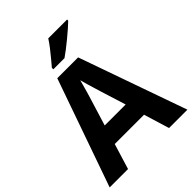

<svg xmlns="http://www.w3.org/2000/svg" viewBox="-257 -1069 1205 1205"><g transform="rotate(-45 345.0 -467.0)"><path d="M527 0 475 -170H215L163 0H0L252 -717H437L690 0ZM387 -463Q382 -480 374 -506Q366 -532 358 -559Q350 -586 345 -606Q340 -586 331.5 -556.5Q323 -527 315.5 -500.5Q308 -474 304 -463L253 -297H439ZM556 -924Q542 -910 519 -890Q496 -870 469.5 -848Q443 -826 417.5 -806.5Q392 -787 373 -774H274V-787Q290 -806 311.5 -831.5Q333 -857 354 -884.5Q375 -912 389 -934H556Z"/></g></svg>

Font: Noto Sans Vithkuqi
Style: Bold
Weight: 700
Version: Version 1.001; ttfautohint (v1.8.4.7-5d5b)